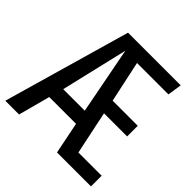

<svg xmlns="http://www.w3.org/2000/svg" viewBox="-197 -856 1006 1006"><g transform="rotate(45 305.5 -353.5)"><path d="M335.4 -176.4H136.9L89.7 0H-12.3L190.3 -706.7H580.5L568.7 -627.7H335.9L385.1 -397.9H571.3V-319H400L450.3 -79H622.6V0H370.8ZM159.5 -257.4H319L247.2 -629.7Z"/></g></svg>

Font: Fira Code Retina
Style: Regular
Weight: 450
Monospace: yes
Designer: Carrois Corporate, Edenspiekermann AG, Nikita Prokopov
Foundry: Carrois Corporate, Edenspiekermann AG, Nikita Prokopov
Version: Version 6.002